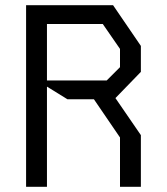

<svg xmlns="http://www.w3.org/2000/svg" viewBox="-20 -716 640 736"><path d="M80 -696V0H160V-384L238.5 -335.5H340L440 -189V0H520V-198L422.5 -340L520 -440.5V-540L413.5 -696ZM160 -624H374L440 -528.5V-458.5L389 -407.5H160Z"/></svg>

Font: Kode Mono
Style: Regular
Weight: 400
Monospace: yes
Designer: Isa Ozler
Foundry: Kadena LLC
Version: Version 1.000;gftools[0.9.28]